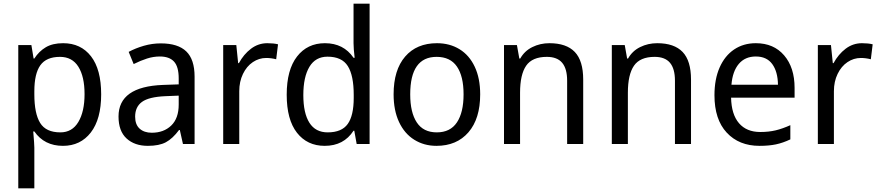

<svg xmlns="http://www.w3.org/2000/svg" viewBox="-20 -780 4762 1040"><path d="M528 -269Q528 -135 472 -62.5Q416 10 321 10Q220 10 166 -68H160Q166 1 166 20V240H79V-536H150L162 -463H166Q191 -502 228 -524Q265 -546 322 -546Q418 -546 473 -475Q528 -404 528 -269ZM166 -286V-269Q166 -165 197.5 -114Q229 -63 307 -63Q371 -63 404.5 -119.5Q438 -176 438 -270Q438 -365 404.5 -418.5Q371 -472 305 -472Q231 -472 198.5 -426.5Q166 -381 166 -286Z M1034 -365V0H971L954 -76H950Q915 -29 878.5 -9.5Q842 10 781 10Q709 10 665.5 -30Q622 -70 622 -149Q622 -311 863 -320L948 -323V-355Q948 -419 922.5 -446.5Q897 -474 846 -474Q811 -474 776.5 -463Q742 -452 704 -433L677 -499Q714 -519 759 -532Q804 -545 851 -545Q944 -545 989 -501.5Q1034 -458 1034 -365ZM875 -259Q786 -255 749 -228Q712 -201 712 -148Q712 -105 736.5 -83Q761 -61 802 -61Q867 -61 907.5 -100Q948 -139 948 -214V-262Z M1486 -540 1476 -459Q1448 -466 1422 -466Q1383 -466 1349.5 -443.5Q1316 -421 1296 -379.5Q1276 -338 1276 -286V0H1189V-536H1260L1270 -438H1274Q1300 -486 1339.5 -516Q1379 -546 1428 -546Q1462 -546 1486 -540Z M1533 -267Q1533 -402 1589 -474Q1645 -546 1740 -546Q1841 -546 1895 -467H1901Q1895 -518 1895 -546V-760H1982V0H1912L1899 -72H1895Q1842 10 1739 10Q1644 10 1588.5 -61Q1533 -132 1533 -267ZM1896 -250V-266Q1896 -371 1864 -422Q1832 -473 1754 -473Q1689 -473 1656 -418Q1623 -363 1623 -265Q1623 -167 1656 -115Q1689 -63 1755 -63Q1831 -63 1863.5 -108.5Q1896 -154 1896 -250Z M2344 10Q2277 10 2224 -23Q2171 -56 2141.5 -119Q2112 -182 2112 -269Q2112 -401 2174.5 -473.5Q2237 -546 2347 -546Q2416 -546 2469 -513.5Q2522 -481 2551.5 -418.5Q2581 -356 2581 -269Q2581 -137 2517.5 -63.5Q2454 10 2344 10ZM2346 -63Q2419 -63 2455 -117Q2491 -171 2491 -269Q2491 -367 2455 -419.5Q2419 -472 2345 -472Q2202 -472 2202 -269Q2202 -171 2237.5 -117Q2273 -63 2346 -63Z M3139 -349V0H3052V-343Q3052 -408 3025 -440Q2998 -472 2942 -472Q2863 -472 2830 -424Q2797 -376 2797 -278V0H2710V-536H2780L2793 -463H2798Q2821 -504 2863.5 -525Q2906 -546 2956 -546Q3048 -546 3093.5 -498.5Q3139 -451 3139 -349Z M3723 -349V0H3636V-343Q3636 -408 3609 -440Q3582 -472 3526 -472Q3447 -472 3414 -424Q3381 -376 3381 -278V0H3294V-536H3364L3377 -463H3382Q3405 -504 3447.5 -525Q3490 -546 3540 -546Q3632 -546 3677.5 -498.5Q3723 -451 3723 -349Z M4284 -304V-251H3940Q3942 -160 3983 -112.5Q4024 -65 4098 -65Q4144 -65 4181.5 -74Q4219 -83 4261 -102V-25Q4221 -6 4183 2Q4145 10 4094 10Q3983 10 3916.5 -61.5Q3850 -133 3850 -264Q3850 -351 3878 -414.5Q3906 -478 3956.5 -512Q4007 -546 4074 -546Q4171 -546 4227.5 -480Q4284 -414 4284 -304ZM3942 -321H4194Q4193 -392 4163 -433Q4133 -474 4074 -474Q4016 -474 3982 -434Q3948 -394 3942 -321Z M4707 -540 4697 -459Q4669 -466 4643 -466Q4604 -466 4570.5 -443.5Q4537 -421 4517 -379.5Q4497 -338 4497 -286V0H4410V-536H4481L4491 -438H4495Q4521 -486 4560.5 -516Q4600 -546 4649 -546Q4683 -546 4707 -540Z"/></svg>

Font: Noto Sans Display
Style: Regular
Weight: 400
Designer: Monotype Design team
Foundry: Monotype Imaging Inc.
Version: Version 1.000